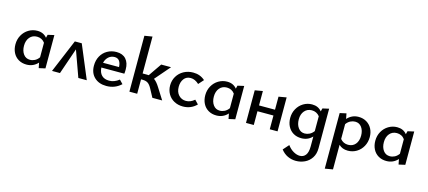

<svg xmlns="http://www.w3.org/2000/svg" viewBox="-69 -1381 5197 2332"><g transform="rotate(15 2530.0 -215.0)"><path d="M466 -428V-9L386 9L373 -57Q316 6 230 6Q173 6 129 -20Q85 -46 61.5 -92.5Q38 -139 38 -198Q38 -261 67 -313Q96 -365 146 -395Q196 -425 255 -425Q332 -425 376 -370L386 -410ZM368 -122V-305Q350 -330 324.5 -342.5Q299 -355 269 -355Q212 -355 177.5 -314.5Q143 -274 143 -208Q143 -144 173.5 -102.5Q204 -61 256 -61Q287 -61 316 -75.5Q345 -90 368 -122Z M882 0 764 -328 651 0H551L726 -418H813L988 0Z M1419 -66Q1342 6 1234 6Q1140 6 1083 -48Q1026 -102 1026 -195Q1026 -262 1055 -314.5Q1084 -367 1135.5 -396Q1187 -425 1250 -425Q1328 -425 1369.5 -378Q1411 -331 1411 -250Q1411 -214 1408 -195H1119Q1123 -132 1156.5 -98.5Q1190 -65 1251 -65Q1316 -65 1375 -112ZM1124 -256H1325Q1323 -306 1302.5 -333Q1282 -360 1243 -360Q1199 -360 1167 -331.5Q1135 -303 1124 -256Z M1847 -141 1936 0H1813L1758 -102Q1734 -147 1708.5 -164Q1683 -181 1643 -181H1622V0H1524V-703L1622 -719V-255H1676Q1692 -255 1699 -254L1812 -418H1936L1772 -228Q1809 -203 1847 -141Z M1982 -202Q1982 -265 2012.5 -316Q2043 -367 2096 -396Q2149 -425 2215 -425Q2302 -425 2363 -370L2306 -306Q2256 -353 2202 -353Q2147 -353 2117 -313Q2087 -273 2087 -213Q2087 -147 2123.5 -108Q2160 -69 2215 -69Q2272 -69 2322 -113L2368 -65Q2298 6 2197 6Q2135 6 2086 -20.5Q2037 -47 2009.5 -94.5Q1982 -142 1982 -202Z M2853 -428V-9L2773 9L2760 -57Q2703 6 2617 6Q2560 6 2516 -20Q2472 -46 2448.5 -92.5Q2425 -139 2425 -198Q2425 -261 2454 -313Q2483 -365 2533 -395Q2583 -425 2642 -425Q2719 -425 2763 -370L2773 -410ZM2755 -122V-305Q2737 -330 2711.5 -342.5Q2686 -355 2656 -355Q2599 -355 2564.5 -314.5Q2530 -274 2530 -208Q2530 -144 2560.5 -102.5Q2591 -61 2643 -61Q2674 -61 2703 -75.5Q2732 -90 2755 -122Z M3387 -427V0H3289V-173H3088V0H2990V-410L3088 -427V-246H3289V-410Z M3921 -428V69Q3921 141 3888.5 190.5Q3856 240 3804 264.5Q3752 289 3693 289Q3638 289 3589 266Q3540 243 3504 196L3568 124Q3601 169 3643 193Q3685 217 3723 217Q3769 217 3796 182Q3823 147 3823 72V-52Q3768 6 3686 6Q3628 6 3584.5 -20Q3541 -46 3517 -92.5Q3493 -139 3493 -198Q3493 -261 3522 -313Q3551 -365 3600.5 -395Q3650 -425 3709 -425Q3787 -425 3831 -370L3841 -410ZM3823 -120V-307Q3785 -355 3724 -355Q3668 -355 3633 -314.5Q3598 -274 3598 -209Q3598 -144 3628.5 -102Q3659 -60 3711 -60Q3741 -60 3770.5 -74.5Q3800 -89 3823 -120Z M4487 -222Q4487 -158 4458 -105.5Q4429 -53 4379.5 -23.5Q4330 6 4271 6Q4200 6 4157 -37V272L4058 289V-410L4139 -428L4152 -361Q4210 -425 4294 -425Q4351 -425 4395 -398.5Q4439 -372 4463 -326Q4487 -280 4487 -222ZM4381 -212Q4381 -275 4351 -316.5Q4321 -358 4269 -358Q4239 -358 4209.5 -343.5Q4180 -329 4157 -297V-111Q4175 -88 4200 -76Q4225 -64 4255 -64Q4313 -64 4347 -104Q4381 -144 4381 -212Z M4991 -428V-9L4911 9L4898 -57Q4841 6 4755 6Q4698 6 4654 -20Q4610 -46 4586.5 -92.5Q4563 -139 4563 -198Q4563 -261 4592 -313Q4621 -365 4671 -395Q4721 -425 4780 -425Q4857 -425 4901 -370L4911 -410ZM4893 -122V-305Q4875 -330 4849.5 -342.5Q4824 -355 4794 -355Q4737 -355 4702.5 -314.5Q4668 -274 4668 -208Q4668 -144 4698.5 -102.5Q4729 -61 4781 -61Q4812 -61 4841 -75.5Q4870 -90 4893 -122Z"/></g></svg>

Font: Ysabeau Infant Semibold
Style: Regular
Weight: 600
Designer: Christian Thalmann (Catharsis Fonts)
Version: Version 0.003